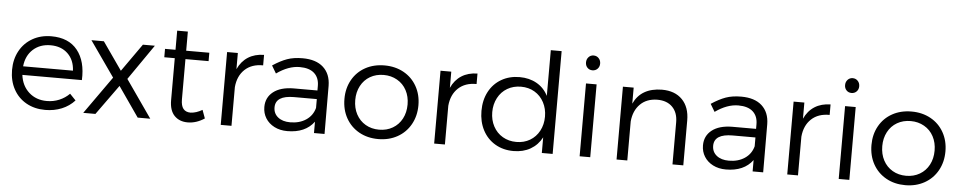

<svg xmlns="http://www.w3.org/2000/svg" viewBox="-41 -1060 6905 1381"><g transform="rotate(5 3411.5 -369.0)"><path d="M548.8 -233.9H119.1Q128.9 -155.8 180.9 -108.9Q232.9 -62 310.1 -62Q357.9 -62 399.9 -79.6Q441.9 -97.2 473.1 -128.9L516.1 -84Q478 -42 423.6 -19.5Q369.1 2.9 304.2 2.9Q227.1 2.9 167.5 -30.5Q107.9 -64 75 -124.5Q42 -185.1 42 -263.2Q42 -340.3 75 -400.6Q107.9 -460.9 167.5 -494.9Q227.1 -528.8 303.2 -528.8Q428.2 -528.8 491.7 -449.5Q555.2 -370.1 548.8 -233.9ZM479 -295.9Q475.1 -373 427.5 -418.5Q379.9 -463.9 303.2 -463.9Q227.1 -463.9 177 -418.5Q127 -373 119.1 -295.9Z M592.3 -525.9H682.1L822.3 -325.2L963.9 -525.9H1050.3L874 -271L1063 0H972.2L822.3 -215.8L667 0H579.1L771 -271Z M1454.1 -36.1Q1395 2.9 1333 2.9Q1272.9 2.9 1236.8 -34.4Q1200.7 -71.8 1200.7 -146V-449.2H1125V-509.8H1200.7V-647.9H1277.8V-509.8H1444.8V-449.2H1277.8V-159.2Q1277.8 -112.3 1295.4 -90.6Q1313 -68.8 1348.1 -68.8Q1389.2 -70.8 1432.1 -96.2Z M1838.4 -528.8V-453.1Q1756.3 -454.1 1706.5 -407.5Q1656.7 -360.8 1649.4 -279.8V0H1571.8V-525.9H1649.4V-409.2Q1675.8 -466.8 1723.6 -497.3Q1771.5 -527.8 1838.4 -528.8Z M2245.1 0V-82Q2182.1 2.9 2052.2 2.9Q1999 2.9 1958.3 -18.1Q1917.5 -39.1 1895.3 -75Q1873 -110.8 1873 -155.8Q1873 -224.6 1925 -265.4Q1977.1 -306.2 2070.3 -307.1H2243.2V-339.8Q2243.2 -398.9 2207.3 -431.4Q2171.4 -463.9 2102.1 -463.9Q2021 -463.9 1935.1 -402.8L1902.3 -458Q1958.5 -495.1 2005.9 -512Q2053.2 -528.8 2117.2 -528.8Q2214.4 -528.8 2266.8 -481Q2319.3 -433.1 2320.3 -348.1L2321.3 0ZM2244.1 -181.2V-245.1H2080.1Q1946.3 -245.1 1946.3 -159.2Q1946.3 -115.2 1979.2 -88.6Q2012.2 -62 2067.4 -62Q2134.3 -62 2181.6 -93.5Q2229 -125 2244.1 -181.2Z M2976.1 -264.2Q2976.1 -187 2941.9 -126Q2907.7 -64.9 2846.9 -31Q2786.1 2.9 2709 2.9Q2630.9 2.9 2570.3 -31Q2509.8 -64.9 2475.8 -125.5Q2441.9 -186 2441.9 -264.2Q2441.9 -341.3 2475.8 -401.6Q2509.8 -461.9 2570.3 -495.4Q2630.9 -528.8 2709 -528.8Q2786.1 -528.8 2846.9 -495.4Q2907.7 -461.9 2941.9 -401.4Q2976.1 -340.8 2976.1 -264.2ZM2520 -263.2Q2520 -205.1 2543.9 -160.2Q2567.9 -115.2 2610.8 -90.1Q2653.8 -64.9 2709 -64.9Q2764.2 -64.9 2807.1 -90.1Q2850.1 -115.2 2874 -160.2Q2897.9 -205.1 2897.9 -263.2Q2897.9 -320.3 2874 -365.2Q2850.1 -410.2 2806.4 -435.1Q2762.7 -460 2709 -460Q2653.8 -460 2610.8 -435.1Q2567.9 -410.2 2543.9 -365Q2520 -319.8 2520 -263.2Z M3379.4 -528.8V-453.1Q3297.4 -454.1 3247.6 -407.5Q3197.8 -360.8 3190.4 -279.8V0H3112.8V-525.9H3190.4V-409.2Q3216.8 -466.8 3264.6 -497.3Q3312.5 -527.8 3379.4 -528.8Z M3968.3 -742.2V0H3890.1V-112.8Q3860.4 -56.6 3807.9 -26.4Q3755.4 3.9 3685.1 3.9Q3610.8 3.9 3553 -30Q3495.1 -64 3463.1 -125Q3431.2 -186 3431.2 -264.2Q3431.2 -342.3 3463.1 -402.6Q3495.1 -462.9 3552.7 -496.3Q3610.4 -529.8 3684.1 -529.8Q3753.9 -529.8 3807.6 -499.5Q3861.3 -469.2 3890.1 -412.1V-742.2ZM3890.1 -262.2Q3890.1 -319.3 3865.7 -365.2Q3841.3 -411.1 3798.3 -436.5Q3755.4 -461.9 3700.2 -461.9Q3645 -461.9 3601.6 -436.5Q3558.1 -411.1 3533.7 -365Q3509.3 -318.8 3509.3 -262.2Q3509.3 -205.1 3533.7 -159.4Q3558.1 -113.8 3601.6 -88.4Q3645 -63 3700.2 -63Q3755.4 -63 3798.3 -88.4Q3841.3 -113.8 3865.7 -159.4Q3890.1 -205.1 3890.1 -262.2Z M4149.9 0ZM4163.1 -525.9H4239.7V0H4163.1ZM4252 -676.8Q4252 -653.8 4237.3 -638.9Q4222.7 -624 4200.7 -624Q4178.7 -624 4164.3 -638.9Q4149.9 -653.8 4149.9 -676.8Q4149.9 -699.7 4164.3 -715.3Q4178.7 -731 4200.7 -731Q4222.7 -731 4237.3 -715.6Q4252 -700.2 4252 -676.8Z M4911.6 -324.2V0H4833.5V-304.2Q4833.5 -374 4793.9 -414.1Q4754.4 -454.1 4684.6 -454.1Q4607.4 -453.1 4561 -406.5Q4514.6 -359.9 4507.3 -282.2V0H4429.7V-525.9H4507.3V-410.2Q4561.5 -527.3 4711.4 -528.8Q4805.7 -528.8 4858.6 -474.4Q4911.6 -419.9 4911.6 -324.2Z M5412.1 0V-82Q5349.1 2.9 5219.2 2.9Q5166 2.9 5125.2 -18.1Q5084.5 -39.1 5062.3 -75Q5040 -110.8 5040 -155.8Q5040 -224.6 5092 -265.4Q5144 -306.2 5237.3 -307.1H5410.2V-339.8Q5410.2 -398.9 5374.3 -431.4Q5338.4 -463.9 5269 -463.9Q5188 -463.9 5102.1 -402.8L5069.3 -458Q5125.5 -495.1 5172.9 -512Q5220.2 -528.8 5284.2 -528.8Q5381.3 -528.8 5433.8 -481Q5486.3 -433.1 5487.3 -348.1L5488.3 0ZM5411.1 -181.2V-245.1H5247.1Q5113.3 -245.1 5113.3 -159.2Q5113.3 -115.2 5146.2 -88.6Q5179.2 -62 5234.4 -62Q5301.3 -62 5348.6 -93.5Q5396 -125 5411.1 -181.2Z M5928.7 -528.8V-453.1Q5846.7 -454.1 5796.9 -407.5Q5747.1 -360.8 5739.7 -279.8V0H5662.1V-525.9H5739.7V-409.2Q5766.1 -466.8 5814 -497.3Q5861.8 -527.8 5928.7 -528.8Z M6020.5 0ZM6033.7 -525.9H6110.4V0H6033.7ZM6122.6 -676.8Q6122.6 -653.8 6107.9 -638.9Q6093.3 -624 6071.3 -624Q6049.3 -624 6034.9 -638.9Q6020.5 -653.8 6020.5 -676.8Q6020.5 -699.7 6034.9 -715.3Q6049.3 -731 6071.3 -731Q6093.3 -731 6107.9 -715.6Q6122.6 -700.2 6122.6 -676.8Z M6781.2 -264.2Q6781.2 -187 6747.1 -126Q6712.9 -64.9 6652.1 -31Q6591.3 2.9 6514.2 2.9Q6436 2.9 6375.5 -31Q6314.9 -64.9 6281 -125.5Q6247.1 -186 6247.1 -264.2Q6247.1 -341.3 6281 -401.6Q6314.9 -461.9 6375.5 -495.4Q6436 -528.8 6514.2 -528.8Q6591.3 -528.8 6652.1 -495.4Q6712.9 -461.9 6747.1 -401.4Q6781.2 -340.8 6781.2 -264.2ZM6325.2 -263.2Q6325.2 -205.1 6349.1 -160.2Q6373 -115.2 6416 -90.1Q6459 -64.9 6514.2 -64.9Q6569.3 -64.9 6612.3 -90.1Q6655.3 -115.2 6679.2 -160.2Q6703.1 -205.1 6703.1 -263.2Q6703.1 -320.3 6679.2 -365.2Q6655.3 -410.2 6611.6 -435.1Q6567.9 -460 6514.2 -460Q6459 -460 6416 -435.1Q6373 -410.2 6349.1 -365Q6325.2 -319.8 6325.2 -263.2Z"/></g></svg>

Font: Argentum Sans Light
Style: Regular
Weight: 300
Designer: Julieta Ulanovsky (Modified by Cristiano Sobral)
Foundry: Julieta Ulanovsky
Version: Version 1.000; ttfautohint (v1.5.65-e2d9)